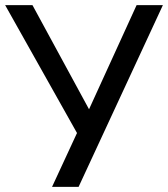

<svg xmlns="http://www.w3.org/2000/svg" viewBox="-23 -725 652 745"><path d="M179 0 286 -231 283 -196 -3 -705H103L323 -300H322L507 -705H609L282 0Z"/></svg>

Font: Nunito Sans 7pt SemiCondensed Medium
Style: Regular
Weight: 500
Width: 4
Designer: Vernon Adams
Foundry: Vernon Adams
Version: Version 3.101;gftools[0.9.27]